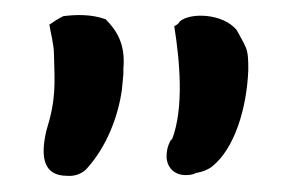

<svg xmlns="http://www.w3.org/2000/svg" viewBox="-20 -680 381 249"><path d="M40 -510C32 -475 37 -452 67 -452C77 -451 88 -455 94 -463C118 -490 133 -528 138 -563C139 -571 139 -575 140 -584V-591C143 -623 131 -641 117 -655C98 -662 77 -661 62 -659C54 -655 50 -652 44 -648C46 -636 50 -622 50 -609C51 -571 53 -552 40 -510ZM196 -476C197 -461 208 -452 223 -453C227 -453 231 -454 235 -456H236C242 -457 250 -460 255 -464C284 -487 300 -539 302 -589C302 -601 302 -610 299 -618C296 -625 293 -630 287 -641C269 -663 226 -664 213 -652C212 -650 210 -648 206 -646C213 -602 219 -540 203 -499H202C197 -491 196 -483 196 -476Z"/></svg>

Font: Vapor
Style: Lit
Weight: 300
Foundry: Cannot Into Space Fonts
Version: Version 0.179